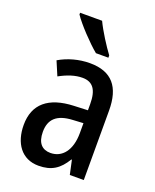

<svg xmlns="http://www.w3.org/2000/svg" viewBox="-144 -849 762 943"><g transform="rotate(20 237.0 -378.0)"><path d="M224 -766H109V-757C135 -717 208 -640 250 -606H315V-618C288 -654 245 -721 224 -766ZM240 -550C182 -550 126 -534 80 -507L111 -434C153 -457 192 -470 230 -470C284 -470 309 -436 309 -361V-329L237 -326C106 -321 37 -263 37 -154C37 -60 84 10 173 10C241 10 281 -17 315 -74H318L334 0H407V-363C407 -486 355 -550 240 -550ZM256 -259 310 -262V-210C310 -120 268 -69 207 -69C164 -69 137 -95 137 -154C137 -219 172 -255 256 -259Z"/></g></svg>

Font: Noto Sans Gurmukhi UI Condensed Medium
Style: Regular
Weight: 500
Width: 3
Designer: Jelle Bosma - Monotype Design Team
Foundry: Monotype Imaging Inc.
Version: Version 2.004